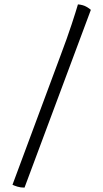

<svg xmlns="http://www.w3.org/2000/svg" viewBox="-20 -768 472 877"><path d="M92 89Q74 89 59.5 84.5Q45 80 37 76L256 -513Q287 -595 307.5 -657.5Q328 -720 336 -748Q359 -746 374 -737.5Q389 -729 395 -723Z"/></svg>

Font: Texturina 72pt
Style: Regular
Weight: 400
Designer: Guillermo Torres Carreño
Foundry: Omnibus-Type
Version: Version 1.002; ttfautohint (v1.8.3)